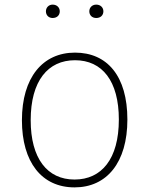

<svg xmlns="http://www.w3.org/2000/svg" viewBox="-20 -801 647 832"><path d="M208 -781C191 -781 179 -768 179 -752C179 -735 191 -723 208 -723C227 -723 239 -735 239 -752C239 -768 227 -781 208 -781ZM397 -781C379 -781 367 -768 367 -752C367 -735 379 -723 397 -723C416 -723 428 -735 428 -752C428 -768 416 -781 397 -781ZM305 -573C165 -573 75 -465 75 -280C75 -98 161 11 303 11C443 11 532 -97 532 -283C532 -471 445 -573 305 -573ZM305 -540C423 -540 495 -450 495 -283C495 -112 420 -23 303 -23C185 -23 113 -114 113 -280C113 -451 188 -540 305 -540Z"/></svg>

Font: Glow Sans SC Normal ExtraLight
Style: Regular
Weight: 200
Designer: Ryoko NISHIZUKA (kana, bopomofo & ideographs); Paul D. Hunt (Latin, Greek & Cyrillic); Sandoll Communications, Soo-young
Version: Version 0.93